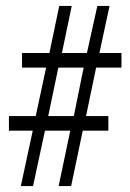

<svg xmlns="http://www.w3.org/2000/svg" viewBox="-20 -630 437 645"><path d="M50 -5 90 -191H10V-240H100L135 -403H54V-452H146L179 -610H221L188 -452H272L307 -610H348L314 -452H388V-403H303L269 -240H344V-191H258L219 -5H177L216 -191H131L91 -5ZM142 -240H228L261 -403H176Z"/></svg>

Font: Junicode Two Beta Condensed
Style: Regular
Weight: 400
Width: 3
Designer: Peter S. Baker
Foundry: Briery Creek Software
Version: Version 1.053; ttfautohint (v1.8.4)